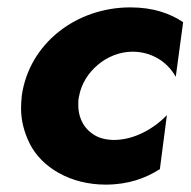

<svg xmlns="http://www.w3.org/2000/svg" viewBox="-20 -490 517 520"><path d="M194 -229C206 -296 270 -350 339 -350C388 -350 432 -325 456 -282L476 -430C440 -454 394 -470 333 -470C186 -470 59 -372 39 -231C38 -219 37 -208 37 -197C37 -164 45 -132 61 -100C93 -37 170 10 266 10C327 10 374 -7 413 -32L432 -178C396 -141 343 -111 289 -111C288 -111 286 -111 285 -111C263 -112 245 -117 230 -128C200 -149 192 -181 192 -205C192 -213 192 -221 194 -229Z"/></svg>

Font: Jost
Style: Bold Italic
Weight: 700
Italic angle: -5°
Version: Version 3.710